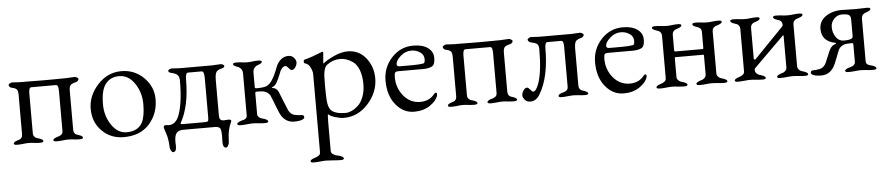

<svg xmlns="http://www.w3.org/2000/svg" viewBox="-42 -694 5760 1246"><g transform="rotate(-5 2838.0 -70.5)"><path d="M337 -361H177Q160 -361 160 -323V-62Q160 -49 167 -41Q174 -33 180 -30.5Q186 -28 201 -24Q224 -16 224 -6Q224 3 201 3Q181 3 163 0.5Q145 -2 128 -2Q111 -2 92.5 0.5Q74 3 54 3Q31 3 31 -6Q31 -16 54 -24Q67 -28 73 -30.5Q79 -33 84.5 -41Q90 -49 90 -62V-317Q90 -345 82 -354.5Q74 -364 48 -369Q43 -370 37 -375.5Q31 -381 31 -388Q31 -393 40 -398Q49 -403 53 -403Q66 -403 81 -401.5Q96 -400 107 -400H119Q131 -400 150.5 -400Q170 -400 193.5 -399.5Q217 -399 246 -399Q275 -399 300 -399Q384 -399 406 -400Q417 -400 434 -401.5Q451 -403 464 -403Q468 -403 477 -398Q486 -393 486 -388Q486 -381 480 -375.5Q474 -370 469 -369Q442 -363 432.5 -353.5Q423 -344 423 -316V-62Q423 -49 428.5 -41Q434 -33 440 -30.5Q446 -28 459 -24Q482 -16 482 -6Q482 3 459 3Q439 3 421 0.5Q403 -2 386 -2Q369 -2 350.5 0.5Q332 3 312 3Q289 3 289 -6Q289 -16 312 -24Q323 -27 327.5 -28.5Q332 -30 339.5 -34.5Q347 -39 350 -45.5Q353 -52 353 -62V-323Q353 -361 337 -361Z M767 -414Q853 -414 913 -354.5Q973 -295 973 -213Q973 -119 913.5 -52.5Q854 14 747 14Q662 14 605 -43Q548 -100 548 -187Q548 -273 612.5 -343.5Q677 -414 767 -414ZM750 -383Q693 -383 662 -343Q630 -303 630 -210Q630 -133 670 -74.5Q710 -16 768 -16Q843 -16 871 -71Q891 -110 891 -189Q891 -264 851 -323.5Q811 -383 750 -383Z M1135 -37H1272Q1293 -37 1298 -41Q1303 -45 1303 -64V-323Q1303 -367 1287 -367H1198Q1181 -367 1181 -323Q1181 -153 1124 -49Q1121 -46 1121 -43Q1121 -37 1135 -37ZM1043 -38Q1089 -38 1111 -94Q1141 -174 1141 -319Q1141 -346 1128.5 -357.5Q1116 -369 1088 -375Q1071 -378 1071 -390Q1071 -395 1079.5 -399Q1088 -403 1093 -403Q1106 -403 1121 -401.5Q1136 -400 1147 -400H1356Q1367 -400 1384 -401.5Q1401 -403 1414 -403Q1419 -403 1427.5 -399Q1436 -395 1436 -390Q1436 -378 1419 -375Q1392 -369 1382.5 -355.5Q1373 -342 1373 -300V-80Q1373 -64 1374.5 -56.5Q1376 -49 1382.5 -43.5Q1389 -38 1403 -38Q1406 -38 1416 -39Q1426 -40 1432 -40Q1450 -40 1450 -31Q1450 -28 1449 -26Q1449 -25 1444 -14Q1439 -3 1437 3.5Q1435 10 1431 25Q1427 40 1425 60.5Q1423 81 1422 108Q1421 119 1414.5 129Q1408 139 1402 139Q1381 139 1381 103Q1381 95 1381.5 80.5Q1382 66 1382 60Q1382 21 1373.5 10.5Q1365 0 1340 0H1133Q1105 0 1091 16Q1077 32 1077 76Q1077 80 1077.5 89Q1078 98 1078 103Q1078 139 1057 139Q1051 139 1044.5 129Q1038 119 1037 108Q1035 52 1022.5 15Q1010 -22 1010 -26Q1010 -40 1023 -40Q1027 -40 1034 -39Q1041 -38 1043 -38Z M1553 -330Q1553 -367 1516 -378Q1493 -386 1493 -396Q1493 -405 1516 -405Q1536 -405 1552.5 -402.5Q1569 -400 1586 -400Q1603 -400 1620.5 -402.5Q1638 -405 1658 -405Q1681 -405 1681 -396Q1681 -386 1658 -378Q1621 -367 1621 -328V-235Q1621 -227 1632 -227Q1676 -227 1695 -234Q1717 -243 1734 -268.5Q1751 -294 1764 -327.5Q1777 -361 1778 -363Q1807 -418 1856 -418Q1878 -418 1891.5 -402.5Q1905 -387 1905 -372Q1905 -358 1894.5 -341.5Q1884 -325 1870 -325Q1862 -325 1850.5 -339.5Q1839 -354 1833 -354Q1829 -354 1826 -353.5Q1823 -353 1820 -351.5Q1817 -350 1815.5 -349Q1814 -348 1811 -345Q1808 -342 1807 -340.5Q1806 -339 1803 -335Q1800 -331 1799 -330Q1796 -325 1786.5 -299.5Q1777 -274 1764 -252Q1751 -230 1734 -225Q1728 -222 1734 -220Q1760 -218 1773 -192Q1778 -181 1797.5 -131Q1817 -81 1824 -66Q1831 -53 1840.5 -44.5Q1850 -36 1865 -33Q1880 -30 1885.5 -29.5Q1891 -29 1909 -28Q1924 -28 1924 -12Q1924 -7 1917.5 -2Q1911 3 1895.5 6.5Q1880 10 1857 10Q1805 10 1775 -36Q1765 -51 1743.5 -108Q1722 -165 1717 -174Q1703 -195 1677 -202Q1662 -205 1631 -205Q1621 -205 1621 -196V-62Q1621 -56 1622 -51.5Q1623 -47 1626.5 -43.5Q1630 -40 1632 -37.5Q1634 -35 1640 -32.5Q1646 -30 1648 -29.5Q1650 -29 1657.5 -26.5Q1665 -24 1666 -24Q1689 -16 1689 -6Q1689 3 1666 3Q1646 3 1625.5 0.5Q1605 -2 1588 -2Q1571 -2 1550.5 0.5Q1530 3 1510 3Q1487 3 1487 -6Q1487 -16 1510 -24Q1512 -25 1521.5 -27.5Q1531 -30 1534 -31Q1537 -32 1543 -36Q1549 -40 1551 -45.5Q1553 -51 1553 -59Z M2195 -17Q2212 -17 2232.5 -26Q2253 -35 2274.5 -54Q2296 -73 2310.5 -109.5Q2325 -146 2325 -193Q2325 -247 2310.5 -285Q2296 -323 2272.5 -339.5Q2249 -356 2229 -362.5Q2209 -369 2189 -369Q2141 -369 2103 -340Q2080 -323 2077 -269Q2077 -261 2076.5 -239.5Q2076 -218 2076 -205Q2076 -157 2078 -115Q2081 -62 2102 -42Q2129 -17 2195 -17ZM2006 220V-287Q2006 -304 1994 -329.5Q1982 -355 1960 -360Q1952 -362 1952 -373Q1952 -383 1959 -385Q2001 -395 2075 -425L2076 -426H2077Q2083 -426 2083 -417Q2083 -412 2080.5 -389Q2078 -366 2078 -357Q2078 -349 2079 -348Q2098 -367 2148.5 -390.5Q2199 -414 2241 -414Q2315 -414 2360 -357Q2405 -300 2405 -225Q2405 -133 2338.5 -59.5Q2272 14 2180 14Q2158 14 2126 4.5Q2094 -5 2080 -18Q2076 -18 2076 33V220Q2076 228 2079.5 233.5Q2083 239 2091 243.5Q2099 248 2104.5 250Q2110 252 2121 254.5Q2132 257 2134 258Q2157 266 2157 276Q2157 285 2135 285Q2115 285 2086.5 282.5Q2058 280 2041 280Q2024 280 2002.5 282.5Q1981 285 1961 285Q1940 285 1940 276Q1940 266 1963 258Q1996 248 2003 236Q2006 229 2006 220Z M2653 -383Q2614 -383 2582.5 -354.5Q2551 -326 2551 -303Q2551 -288 2570 -288H2652Q2699 -288 2725 -293Q2735 -294 2735 -321Q2735 -349 2710 -366Q2685 -383 2653 -383ZM2669 -414Q2729 -414 2763.5 -389Q2798 -364 2798 -323Q2798 -278 2777 -268Q2755 -257 2721 -257H2557Q2543 -257 2537.5 -250.5Q2532 -244 2532 -220Q2532 -150 2575 -98Q2618 -46 2683 -46Q2743 -46 2777 -90Q2784 -97 2788 -97Q2799 -97 2794 -77Q2785 -45 2742.5 -15.5Q2700 14 2638 14Q2568 14 2519 -46Q2470 -106 2470 -203Q2470 -289 2527.5 -351.5Q2585 -414 2669 -414Z M3165 -361H3005Q2988 -361 2988 -323V-62Q2988 -49 2995 -41Q3002 -33 3008 -30.5Q3014 -28 3029 -24Q3052 -16 3052 -6Q3052 3 3029 3Q3009 3 2991 0.5Q2973 -2 2956 -2Q2939 -2 2920.5 0.5Q2902 3 2882 3Q2859 3 2859 -6Q2859 -16 2882 -24Q2895 -28 2901 -30.5Q2907 -33 2912.5 -41Q2918 -49 2918 -62V-317Q2918 -345 2910 -354.5Q2902 -364 2876 -369Q2871 -370 2865 -375.5Q2859 -381 2859 -388Q2859 -393 2868 -398Q2877 -403 2881 -403Q2894 -403 2909 -401.5Q2924 -400 2935 -400H2947Q2959 -400 2978.5 -400Q2998 -400 3021.5 -399.5Q3045 -399 3074 -399Q3103 -399 3128 -399Q3212 -399 3234 -400Q3245 -400 3262 -401.5Q3279 -403 3292 -403Q3296 -403 3305 -398Q3314 -393 3314 -388Q3314 -381 3308 -375.5Q3302 -370 3297 -369Q3270 -363 3260.5 -353.5Q3251 -344 3251 -316V-62Q3251 -49 3256.5 -41Q3262 -33 3268 -30.5Q3274 -28 3287 -24Q3310 -16 3310 -6Q3310 3 3287 3Q3267 3 3249 0.5Q3231 -2 3214 -2Q3197 -2 3178.5 0.5Q3160 3 3140 3Q3117 3 3117 -6Q3117 -16 3140 -24Q3151 -27 3155.5 -28.5Q3160 -30 3167.5 -34.5Q3175 -39 3178 -45.5Q3181 -52 3181 -62V-323Q3181 -361 3165 -361Z M3418 -49Q3436 -47 3454 -94Q3482 -169 3482 -319Q3482 -346 3470.5 -354.5Q3459 -363 3429 -369Q3424 -370 3418 -375.5Q3412 -381 3412 -388Q3412 -393 3421 -398Q3430 -403 3434 -403Q3447 -403 3462 -401.5Q3477 -400 3488 -400H3697Q3710 -400 3726.5 -401.5Q3743 -403 3755 -403Q3759 -403 3768 -398Q3777 -393 3777 -388Q3777 -381 3771 -375.5Q3765 -370 3760 -369Q3733 -363 3723.5 -350.5Q3714 -338 3714 -300V-62Q3714 -49 3719.5 -41Q3725 -33 3731 -30.5Q3737 -28 3750 -24Q3773 -16 3773 -6Q3773 3 3753 3Q3733 3 3713.5 0.5Q3694 -2 3677 -2Q3660 -2 3639.5 0.5Q3619 3 3600 3Q3580 3 3580 -6Q3580 -16 3603 -24Q3614 -27 3618.5 -28.5Q3623 -30 3630.5 -34.5Q3638 -39 3641 -45.5Q3644 -52 3644 -62V-323Q3644 -361 3628 -361H3539Q3522 -361 3522 -323Q3522 -135 3458 -28Q3434 14 3395 14Q3373 14 3359.5 -1Q3346 -16 3346 -31Q3346 -45 3356.5 -61.5Q3367 -78 3381 -78Q3389 -78 3400.5 -63.5Q3412 -49 3418 -49Z M4018 -383Q3979 -383 3947.5 -354.5Q3916 -326 3916 -303Q3916 -288 3935 -288H4017Q4064 -288 4090 -293Q4100 -294 4100 -321Q4100 -349 4075 -366Q4050 -383 4018 -383ZM4034 -414Q4094 -414 4128.5 -389Q4163 -364 4163 -323Q4163 -278 4142 -268Q4120 -257 4086 -257H3922Q3908 -257 3902.5 -250.5Q3897 -244 3897 -220Q3897 -150 3940 -98Q3983 -46 4048 -46Q4108 -46 4142 -90Q4149 -97 4153 -97Q4164 -97 4159 -77Q4150 -45 4107.5 -15.5Q4065 14 4003 14Q3933 14 3884 -46Q3835 -106 3835 -203Q3835 -289 3892.5 -351.5Q3950 -414 4034 -414Z M4543 -337Q4543 -355 4534.5 -363Q4526 -371 4508 -376Q4485 -384 4485 -394Q4485 -403 4508 -403Q4528 -403 4545.5 -400.5Q4563 -398 4580 -398Q4597 -398 4615.5 -400.5Q4634 -403 4654 -403Q4677 -403 4677 -394Q4677 -384 4654 -376Q4640 -372 4633.5 -369Q4627 -366 4620 -358Q4613 -350 4613 -337V-63Q4613 -51 4621 -42.5Q4629 -34 4635.5 -31Q4642 -28 4657 -24Q4680 -16 4680 -6Q4680 3 4657 3Q4637 3 4616.5 0.5Q4596 -2 4579 -2Q4562 -2 4541.5 0.5Q4521 3 4501 3Q4478 3 4478 -6Q4478 -16 4501 -24Q4515 -28 4521.5 -31Q4528 -34 4535.5 -42Q4543 -50 4543 -63V-186Q4543 -191 4539 -191H4356Q4353 -191 4353 -184V-63Q4353 -50 4361.5 -41.5Q4370 -33 4375.5 -31Q4381 -29 4397 -24Q4420 -16 4420 -6Q4420 3 4397 3Q4377 3 4356.5 0.5Q4336 -2 4319 -2Q4302 -2 4281.5 0.5Q4261 3 4241 3Q4218 3 4218 -6Q4218 -16 4241 -24Q4273 -34 4280 -47Q4283 -53 4283 -63V-337Q4283 -350 4277 -358Q4271 -366 4264.5 -369Q4258 -372 4245 -376Q4222 -384 4222 -394Q4222 -403 4245 -403Q4265 -403 4283.5 -400.5Q4302 -398 4319 -398Q4336 -398 4353.5 -400.5Q4371 -403 4391 -403Q4414 -403 4414 -394Q4414 -384 4391 -376Q4378 -372 4371.5 -369Q4365 -366 4359 -358Q4353 -350 4353 -337V-234Q4353 -228 4363 -228H4538Q4543 -228 4543 -236Z M5069 -339Q5069 -352 5063.5 -359.5Q5058 -367 5052.5 -369.5Q5047 -372 5034 -376Q5011 -384 5011 -394Q5011 -403 5031 -403Q5052 -403 5070.5 -400.5Q5089 -398 5106 -398Q5123 -398 5142.5 -400.5Q5162 -403 5183 -403Q5203 -403 5203 -394Q5203 -384 5180 -376Q5166 -372 5159.5 -369Q5153 -366 5146 -358Q5139 -350 5139 -337V-63Q5139 -51 5147 -42.5Q5155 -34 5161.5 -31Q5168 -28 5183 -24Q5206 -16 5206 -6Q5206 3 5186 3Q5165 3 5143.5 0.5Q5122 -2 5105 -2Q5088 -2 5066.5 0.5Q5045 3 5024 3Q5004 3 5004 -6Q5004 -16 5027 -24Q5041 -28 5047.5 -31Q5054 -34 5061.5 -42Q5069 -50 5069 -63V-266Q5069 -270 5067 -272Q5066 -272 5065 -271L4866 -74Q4863 -71 4863 -63Q4863 -50 4871.5 -41.5Q4880 -33 4885.5 -31Q4891 -29 4907 -24Q4930 -16 4930 -6Q4930 3 4910 3Q4889 3 4867.5 0.5Q4846 -2 4829 -2Q4812 -2 4790.5 0.5Q4769 3 4748 3Q4728 3 4728 -6Q4728 -16 4751 -24Q4783 -34 4790 -47Q4793 -53 4793 -63V-337Q4793 -350 4787 -358Q4781 -366 4774.5 -369Q4768 -372 4755 -376Q4732 -384 4732 -394Q4732 -403 4752 -403Q4773 -403 4792.5 -400.5Q4812 -398 4829 -398Q4846 -398 4864.5 -400.5Q4883 -403 4904 -403Q4924 -403 4924 -394Q4924 -384 4901 -376Q4888 -372 4881.5 -369Q4875 -366 4869 -358Q4863 -350 4863 -337V-137Q4863 -134 4867 -131.5Q4871 -129 4873 -131L5064 -328Q5069 -336 5069 -339Z M5515 -172Q5515 -182 5506 -182Q5476 -182 5461 -179Q5435 -172 5421 -151Q5416 -142 5399 -96.5Q5382 -51 5372 -36Q5342 10 5291 10Q5268 10 5252.5 6.5Q5237 3 5230.5 -2Q5224 -7 5224 -12Q5224 -28 5240 -28Q5257 -29 5263 -29.5Q5269 -30 5283.5 -33Q5298 -36 5307.5 -44.5Q5317 -53 5324 -66Q5331 -80 5343 -110.5Q5355 -141 5362 -154Q5375 -179 5400 -186Q5403 -187 5403.5 -189.5Q5404 -192 5401 -193Q5311 -210 5311 -291Q5311 -342 5354 -372Q5397 -402 5459 -402Q5472 -402 5503 -401Q5534 -400 5552 -400Q5569 -400 5585.5 -401Q5602 -402 5622 -402Q5645 -402 5645 -393Q5645 -383 5622 -375Q5604 -370 5594.5 -360.5Q5585 -351 5585 -330V-59Q5585 -51 5587 -45.5Q5589 -40 5595 -36Q5601 -32 5604 -31Q5607 -30 5616.5 -27.5Q5626 -25 5628 -24Q5651 -16 5651 -6Q5651 3 5628 3Q5608 3 5586.5 0.5Q5565 -2 5548 -2Q5531 -2 5510.5 0.5Q5490 3 5470 3Q5447 3 5447 -6Q5447 -16 5470 -24Q5471 -24 5478.5 -26.5Q5486 -29 5488 -29.5Q5490 -30 5496 -32.5Q5502 -35 5504 -37.5Q5506 -40 5509.5 -43.5Q5513 -47 5514 -51.5Q5515 -56 5515 -62ZM5457 -203Q5515 -203 5515 -225V-335Q5515 -357 5503 -365Q5491 -373 5458 -373Q5428 -373 5406.5 -350.5Q5385 -328 5385 -297Q5385 -260 5404.5 -231.5Q5424 -203 5457 -203Z"/></g></svg>

Font: EB Garamond 08
Style: Regular
Weight: 400
Version: Version 0.016 ; ttfautohint (v1.5)